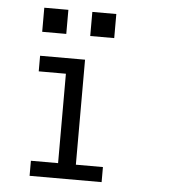

<svg xmlns="http://www.w3.org/2000/svg" viewBox="-48 -681 643 725"><g transform="rotate(5 273.0 -318.5)"><path d="M363.8 0H90.8V-57.1H193.8V-396H90.8V-455.1H261.2V-57.1H363.8ZM363.8 -545.9H272.9V-637.2H363.8ZM182.1 -545.9H90.8V-637.2H182.1Z"/></g></svg>

Font: Anonymous Pro
Style: Regular
Weight: 400
Monospace: yes
Designer: Mark Simonson
Version: Version 1.003